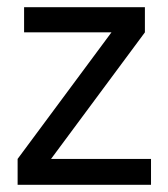

<svg xmlns="http://www.w3.org/2000/svg" viewBox="-20 -514 466 534"><path d="M400 -72V0H29V-72L290 -424H47V-494H383V-424L122 -72Z"/></svg>

Font: Blinker
Style: Regular
Weight: 400
Designer: Juergen Huber
Foundry: supertype
Version: Version 1.017;hotconv 1.0.117;makeotfexe 2.5.65602